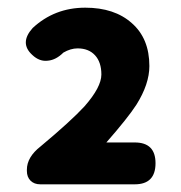

<svg xmlns="http://www.w3.org/2000/svg" viewBox="-20 -906 472 500"><path d="M85 -426Q69 -426 59.5 -435.5Q50 -445 50 -461V-464Q50 -497 86 -525Q165 -591 200 -629Q244 -679 244 -712Q244 -744 227.5 -762Q211 -780 182 -780Q164 -780 145 -769Q126 -750 105 -748Q83 -745 64 -763Q30 -794 65 -833Q122 -886 202 -886Q278 -886 323 -846Q369 -806 369 -734Q369 -687 335 -633Q313 -599 257 -535H331Q385 -535 385 -481Q385 -426 331 -426H217Z"/></svg>

Font: GenSenRounded TW H
Style: Regular
Weight: 900
Version: Version 1.501;PS 1;hotconv 16.6.51;makeotf.lib2.5.65220